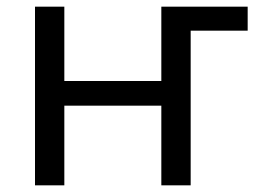

<svg xmlns="http://www.w3.org/2000/svg" viewBox="-20 -556 778 576"><path d="M85 0V-536H173V-313H464V-536H723V-464H552V0H464V-239H173V0Z"/></svg>

Font: Go Noto Kurrent-Regular
Style: Regular
Weight: 400
Designer: Monotype Design Team
Foundry: Monotype Imaging Inc.
Version: Version 2.012; ttfautohint (v1.8.4.7-5d5b)